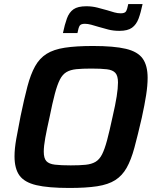

<svg xmlns="http://www.w3.org/2000/svg" viewBox="-20 -924 773 952"><path d="M324 8Q219 8 160 -6Q101 -20 76.5 -54Q52 -88 52 -149Q52 -186 60.5 -234.5Q69 -283 82 -348Q100 -435 116 -495.5Q132 -556 154 -595.5Q176 -635 211 -657Q246 -679 301.5 -687.5Q357 -696 441 -696Q545 -696 604 -682Q663 -668 687.5 -633.5Q712 -599 712 -538Q712 -500 704.5 -452Q697 -404 683 -340Q663 -253 646.5 -192Q630 -131 608 -92Q586 -53 551.5 -31Q517 -9 462 -0.5Q407 8 324 8ZM331 -104Q375 -104 404.5 -107Q434 -110 453.5 -121.5Q473 -133 486 -158.5Q499 -184 511 -229Q523 -274 538 -344Q552 -404 558.5 -445.5Q565 -487 565 -515Q565 -548 552 -562.5Q539 -577 510 -580.5Q481 -584 433 -584Q388 -584 358.5 -581Q329 -578 309.5 -566.5Q290 -555 277 -529.5Q264 -504 252 -459Q240 -414 226 -344Q212 -282 204.5 -240.5Q197 -199 197 -172Q197 -139 210 -125Q223 -111 252.5 -107.5Q282 -104 331 -104ZM292 -760Q301 -803 312 -833Q323 -863 344.5 -878Q366 -893 408 -893Q436 -893 462 -886.5Q488 -880 512 -873Q531 -867 547 -862.5Q563 -858 579 -858Q599 -858 605 -868Q611 -878 616 -904H687Q678 -861 667 -831.5Q656 -802 634.5 -786.5Q613 -771 572 -771Q542 -771 517 -777.5Q492 -784 468 -791Q449 -797 432 -801.5Q415 -806 401 -806Q381 -806 375 -796.5Q369 -787 364 -760Z"/></svg>

Font: Saira SemiBold
Style: Italic
Weight: 600
Italic angle: -12°
Designer: Hector Gatti with collaboration of the Omnibus-Type team
Foundry: Omnibus-Type
Version: Version 1.100; ttfautohint (v1.8.3)